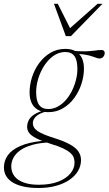

<svg xmlns="http://www.w3.org/2000/svg" viewBox="-96 -700 554 980"><path d="M412.5 -401.5Q405.5 -401.5 398.8 -403.8Q392 -406 382.8 -409.5Q373.5 -413 360.2 -416.5Q347 -420 327.8 -422.5Q308.5 -425 281 -425.5L259.5 -442.5Q308.5 -437 339.2 -438Q370 -439 389.5 -442Q409 -445 423 -445Q429.5 -445 434 -441Q438.5 -437 438.5 -429.5Q438.5 -424 436.5 -419Q434.5 -414 431 -410Q427.5 -406 422.8 -403.8Q418 -401.5 412.5 -401.5ZM150.5 -143.5Q175.5 -143.5 198 -155.5Q220.5 -167.5 239 -188.2Q257.5 -209 270.8 -235.5Q284 -262 291.5 -291Q299 -320 299 -348.5Q299 -393 283.8 -413.8Q268.5 -434.5 237 -434.5Q212 -434.5 189.5 -422.5Q167 -410.5 148.8 -389.8Q130.5 -369 117 -342.5Q103.5 -316 96 -287Q88.5 -258 88.5 -229.5Q88.5 -185 103.8 -164.2Q119 -143.5 150.5 -143.5ZM237.5 -450.5Q269.5 -450.5 290.8 -438Q312 -425.5 322.2 -403Q332.5 -380.5 332.5 -350Q332.5 -311.5 319.8 -272Q307 -232.5 283.2 -200Q259.5 -167.5 225.8 -147.5Q192 -127.5 150 -127.5Q118 -127.5 96.8 -140Q75.5 -152.5 65.2 -175Q55 -197.5 55 -228Q55 -267 67.5 -306.2Q80 -345.5 104 -378Q128 -410.5 161.5 -430.5Q195 -450.5 237.5 -450.5ZM100 259.5Q59.5 259.5 27 252.8Q-5.5 246 -28.5 232.8Q-51.5 219.5 -63.8 199.8Q-76 180 -76 154.5Q-76 121 -56.5 93Q-37 65 6.8 45.5Q50.5 26 124 18.5L151.5 19.5L157.5 27Q106 29 68.8 39.5Q31.5 50 8 66.8Q-15.5 83.5 -27 104.5Q-38.5 125.5 -38.5 149.5Q-38.5 178 -22.5 199Q-6.5 220 24.8 231.5Q56 243 101 243Q161 243 202 226.8Q243 210.5 263.8 184.8Q284.5 159 284.5 130.5Q284.5 116 280 103.8Q275.5 91.5 262.5 80Q249.5 68.5 225.8 57.2Q202 46 163.5 34.5Q113 18.5 87 4.8Q61 -9 51.8 -22.8Q42.5 -36.5 42.5 -52Q42.5 -72 52 -88.8Q61.5 -105.5 82.5 -118Q103.5 -130.5 136 -138.5L142 -131.5Q102 -121 86.8 -104.8Q71.5 -88.5 71.5 -71.5Q71.5 -60 77.2 -50Q83 -40 96 -31Q109 -22 131 -13Q153 -4 185 6Q235 22 264 38.8Q293 55.5 305.2 74.8Q317.5 94 317.5 117Q317.5 146.5 302.2 172.5Q287 198.5 258.5 218Q230 237.5 190 248.5Q150 259.5 100 259.5ZM427 -680.5 266 -515.5H240L179.5 -680.5H199L268 -543.5H247L402 -680.5Z"/></svg>

Font: Newsreader 16pt 16pt ExtraLight
Style: Italic
Weight: 250
Italic angle: -17°
Version: Version 1.003